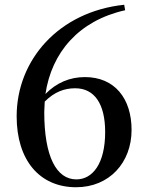

<svg xmlns="http://www.w3.org/2000/svg" viewBox="-20 -771 619 807"><path d="M300 16C439 16 533 -87 533 -225C533 -357 462 -447 337 -447C273 -447 217 -423 171 -376C197 -550 310 -684 506 -728L502 -751C227 -722 50 -519 50 -282C50 -98 146 16 300 16ZM168 -344C209 -385 251 -400 296 -400C376 -400 422 -336 422 -216C422 -83 369 -17 301 -17C217 -17 166 -113 166 -300Z"/></svg>

Font: Noto Serif HK SemiBold
Style: Regular
Weight: 600
Designer: Ryoko NISHIZUKA 西塚涼子 (kana & ideographs); Frank Grießhammer (Latin, Greek & Cyrillic); Wenlong ZHANG 张文龙 (bopomofo); San
Foundry: Adobe
Version: Version 2.001;hotconv 1.1.0;makeotfexe 2.6.0